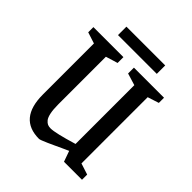

<svg xmlns="http://www.w3.org/2000/svg" viewBox="-200 -858 998 998"><g transform="rotate(45 298.5 -359.0)"><path d="M155.8 -664.1V-726.1H440.9V-664.1ZM247.1 7.8Q98.1 7.8 98.1 -169.9V-544.9L36.1 -564.9V-603H256.8V-560.1L190.9 -540V-190.9Q190.9 -153.3 196 -128.4Q201.2 -103.5 210.4 -92.3Q219.7 -81.1 229 -77.1Q238.3 -73.2 251 -73.2Q285.2 -73.2 399.9 -107.9V-540L334 -560.1V-603H555.2V-564.9L493.2 -544.9V-58.1L555.2 -38.1V0H422.9L401.9 -59.1Q390.6 -54.2 367.9 -43.7Q345.2 -33.2 328.4 -25.4Q311.5 -17.6 293 -9.3Q274.4 -1 262.5 3.4Q250.5 7.8 247.1 7.8Z"/></g></svg>

Font: Grenze
Style: Regular
Weight: 400
Designer: Renata Polastri
Foundry: Omnibus-Type
Version: Version 1.002;PS 001.002;hotconv 1.0.88;makeotf.lib2.5.64775